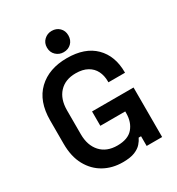

<svg xmlns="http://www.w3.org/2000/svg" viewBox="-213 -1037 1087 1182"><g transform="rotate(-30 330.5 -446.0)"><path d="M312 14Q238 14 179.5 -18.5Q121 -51 86.5 -113.5Q52 -176 52 -267V-433Q52 -569 128 -641.5Q204 -714 332 -714Q460 -714 529 -645.5Q598 -577 598 -461V-457H480V-465Q480 -505 464 -537Q448 -569 415 -587.5Q382 -606 332 -606Q258 -606 215.5 -560.5Q173 -515 173 -435V-265Q173 -186 215.5 -139Q258 -92 334 -92Q410 -92 445 -133Q480 -174 480 -238V-250H303V-352H598V0H488V-69H471Q463 -51 446 -31.5Q429 -12 397.5 1Q366 14 312 14ZM335 -755Q304 -755 281.5 -776Q259 -797 259 -831Q259 -864 281.5 -885Q304 -906 335 -906Q368 -906 389.5 -885Q411 -864 411 -831Q411 -797 389.5 -776Q368 -755 335 -755Z"/></g></svg>

Font: Space Grotesk SemiBold
Style: Regular
Weight: 600
Designer: Florian Karsten
Foundry: Florian Karsten
Version: Version 2.000